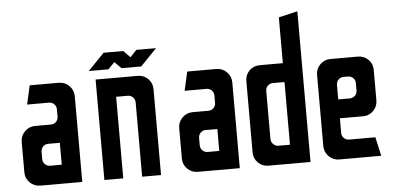

<svg xmlns="http://www.w3.org/2000/svg" viewBox="-51 -851 1952 952"><g transform="rotate(-5 925.0 -375.0)"><path d="M113 0Q83 0 61.5 -21Q40 -42 40 -73V-224Q40 -254 61.5 -275.5Q83 -297 113 -297H191Q207 -297 217.5 -307.5Q228 -318 228 -333V-370Q228 -385 217.5 -395.5Q207 -406 191 -406H83L104 -500H249Q279 -500 300.5 -478.5Q322 -457 322 -427V0ZM170 -94H228V-203H170Q155 -203 144.5 -192.5Q134 -182 134 -167V-130Q134 -115 144.5 -104.5Q155 -94 170 -94Z M402 -545 483 -629H581L614 -595L646 -629H744L663 -545H565L532 -578L500 -545ZM432 0V-500H642Q672 -500 693 -479Q714 -458 714 -428V0H620V-370Q620 -385 609.5 -395.5Q599 -406 584 -406H526V0Z M897 0Q867 0 845.5 -21Q824 -42 824 -73V-224Q824 -254 845.5 -275.5Q867 -297 897 -297H975Q991 -297 1001.5 -307.5Q1012 -318 1012 -333V-370Q1012 -385 1001.5 -395.5Q991 -406 975 -406H867L888 -500H1033Q1063 -500 1084.5 -478.5Q1106 -457 1106 -427V0ZM954 -94H1012V-203H954Q939 -203 928.5 -192.5Q918 -182 918 -167V-130Q918 -115 928.5 -104.5Q939 -94 954 -94Z M1249 0Q1218 0 1197 -21Q1176 -42 1176 -73V-427Q1176 -458 1197 -479Q1218 -500 1249 -500H1364V-728L1458 -750V0ZM1306 -94H1364V-406H1306Q1292 -406 1281 -396Q1270 -386 1270 -370V-130Q1270 -116 1281 -105Q1292 -94 1306 -94Z M1601 0Q1571 0 1549.5 -21.5Q1528 -43 1528 -73V-428Q1528 -458 1549.5 -479Q1571 -500 1601 -500H1737Q1768 -500 1789 -479Q1810 -458 1810 -428V-276Q1810 -246 1789 -224.5Q1768 -203 1737 -203H1622V-130Q1622 -115 1632.5 -104.5Q1643 -94 1659 -94H1789L1810 0ZM1622 -297H1680Q1695 -297 1705.5 -307.5Q1716 -318 1716 -333V-370Q1716 -385 1705.5 -395.5Q1695 -406 1680 -406H1659Q1643 -406 1632.5 -395.5Q1622 -385 1622 -370Z"/></g></svg>

Font: Odibee Sans
Style: Regular
Weight: 400
Designer: James Barnard - Barnard Co. Limited
Version: Version 2.001; ttfautohint (v1.8.3)